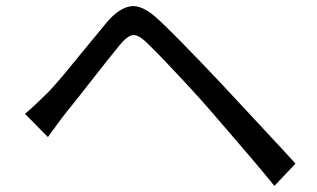

<svg xmlns="http://www.w3.org/2000/svg" viewBox="-20 -655 1040 629"><path d="M879 -46Q844 -89 804.5 -135.5Q765 -182 726.5 -226.5Q688 -271 656 -308Q627 -341 590 -381Q553 -421 518.5 -457Q484 -493 463 -513Q434 -542 415.5 -540Q397 -538 371 -506Q353 -484 329.5 -454.5Q306 -425 281.5 -393.5Q257 -362 234 -333Q211 -304 194 -283Q179 -264 163.5 -242.5Q148 -221 137 -206L62 -282Q82 -299 97.5 -314Q113 -329 133 -348Q157 -372 191 -413Q225 -454 262 -499.5Q299 -545 330 -582Q370 -629 408.5 -634.5Q447 -640 499 -591Q529 -563 565.5 -526Q602 -489 638.5 -451Q675 -413 704 -382Q738 -346 780 -300.5Q822 -255 866 -208Q910 -161 948 -119Z"/></svg>

Font: Chocolate Classical Sans
Style: Regular
Weight: 400
Designer: 田海東、宇文滿月
Foundry: Moonlit Owen
Version: Version 1.001